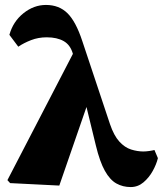

<svg xmlns="http://www.w3.org/2000/svg" viewBox="-20 -741 659 777"><path d="M509 16Q477 16 451 1.5Q425 -13 404.5 -49.5Q384 -86 368 -152L330 -308L220 10L21 0L10 -12L275 -523Q265 -559 238 -574.5Q211 -590 169 -590Q135 -590 105.5 -578.5Q76 -567 54 -552L18 -600Q33 -654 75 -687.5Q117 -721 166 -721Q219 -721 253 -687.5Q287 -654 313 -575L425 -239Q441 -192 463 -168Q485 -144 510.5 -136Q536 -128 560 -128Q571 -128 584.5 -130Q598 -132 605 -134L619 -101Q613 -76 598 -49Q583 -22 560.5 -3Q538 16 509 16Z"/></svg>

Font: Source Serif 4 Black
Style: Regular
Weight: 900
Designer: Frank Grießhammer
Foundry: Adobe
Version: Version 4.005;hotconv 1.1.0;makeotfexe 2.6.0